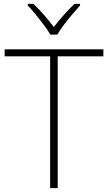

<svg xmlns="http://www.w3.org/2000/svg" viewBox="-20 -968 555 988"><path d="M277 0H238V-678H4V-714H512V-678H277ZM239 -790Q227 -811 206.5 -838.5Q186 -866 164 -893Q142 -920 123 -940V-948H152Q180 -922 207.5 -890Q235 -858 257 -829Q279 -858 307.5 -890Q336 -922 363 -948H392V-940Q374 -920 351 -893Q328 -866 307.5 -838.5Q287 -811 275 -790Z"/></svg>

Font: Noto Sans Cham ExtraLight
Style: Regular
Weight: 250
Version: Version 2.002